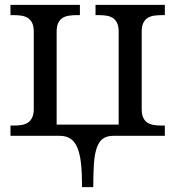

<svg xmlns="http://www.w3.org/2000/svg" viewBox="-20 -556 718 786"><path d="M654.8 0H443.8Q417 0 400.9 12Q384.8 23.9 376 49.6Q367.2 75.2 364.5 114.7Q361.8 154.3 361.8 210H315.9Q315.9 154.3 311.8 114.7Q307.6 75.2 297.1 49.6Q286.6 23.9 268.8 12Q251 0 224.1 0H22.9V-42H36.1Q52.7 -42 67.6 -44.2Q82.5 -46.4 93.8 -53.7Q105 -61 111.6 -74.5Q118.2 -87.9 118.2 -109.9V-426.8Q118.2 -448.7 111.6 -462.2Q105 -475.6 93.8 -482.7Q82.5 -489.7 67.6 -491.9Q52.7 -494.1 36.1 -494.1H22.9V-536.1H307.1V-494.1H293.9Q277.3 -494.1 262.5 -491.9Q247.6 -489.7 236.3 -482.7Q225.1 -475.6 218.5 -462.2Q211.9 -448.7 211.9 -426.8V-45.9H465.8V-426.8Q465.8 -448.7 459.2 -462.2Q452.6 -475.6 441.4 -482.7Q430.2 -489.7 415.3 -491.9Q400.4 -494.1 383.8 -494.1H371.1V-536.1H654.8V-494.1H642.1Q625.5 -494.1 610.6 -491.9Q595.7 -489.7 584.5 -482.7Q573.2 -475.6 566.7 -462.2Q560.1 -448.7 560.1 -426.8V-108.9Q560.1 -86.9 566.7 -73.5Q573.2 -60.1 584.5 -53.2Q595.7 -46.4 610.6 -44.2Q625.5 -42 642.1 -42H654.8Z"/></svg>

Font: Noto Serif
Style: Regular
Weight: 400
Designer: Monotype Design team
Foundry: Monotype Imaging Inc.
Version: Version 1.02